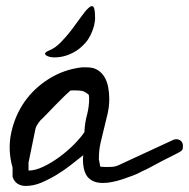

<svg xmlns="http://www.w3.org/2000/svg" viewBox="-20 -613 624 634"><path d="M21.5 -29.3Q21.5 -32.2 21.5 -43.9Q21.5 -55.7 21.5 -59.6Q4.9 -118.2 17.1 -174.8Q29.3 -231.4 61 -276.9Q92.8 -322.3 142.1 -353Q191.4 -383.8 250 -390.6H267.6Q289.1 -390.6 303.2 -381.3Q317.4 -372.1 325.7 -357.4Q334 -342.8 337.4 -324.2Q340.8 -305.7 340.8 -287.1Q340.8 -261.7 335.4 -237.8Q330.1 -213.9 323.7 -189.5Q317.4 -165 312 -141.1Q306.6 -117.2 306.6 -90.8V-85Q307.6 -83 309.1 -73.7Q310.5 -64.5 311.5 -62.5Q313.5 -62.5 321.3 -62Q329.1 -61.5 331.1 -61.5Q340.8 -61.5 350.1 -62Q359.4 -62.5 369.1 -66.4L554.7 -152.3Q555.7 -152.3 558.1 -152.8Q560.5 -153.3 561.5 -153.3Q571.3 -153.3 577.6 -147.5Q584 -141.6 584 -131.8Q584 -127 583.5 -122.6Q583 -118.2 578.1 -114.3Q571.3 -109.4 553.2 -100.6Q535.2 -91.8 514.6 -81.1Q494.1 -70.3 476.1 -60.5Q458 -50.8 450.2 -47.9Q436.5 -40 419.9 -33.7Q403.3 -27.3 385.7 -21.5Q368.2 -15.6 351.1 -12.2Q334 -8.8 320.3 -8.8Q298.8 -8.8 285.2 -16.1Q271.5 -23.4 264.6 -35.6Q257.8 -47.9 255.4 -64.9Q252.9 -82 254.9 -100.6Q235.4 -85 212.9 -67.4Q190.4 -49.8 166 -35.2Q141.6 -20.5 116.2 -9.8Q90.8 1 64.5 1Q49.8 1 38.1 -6.3Q26.4 -13.7 21.5 -29.3ZM74.2 -49.8Q96.7 -49.8 124 -63Q151.4 -76.2 177.7 -95.7Q204.1 -115.2 225.6 -137.2Q247.1 -159.2 258.8 -176.8Q259.8 -206.1 267.1 -232.9Q274.4 -259.8 274.4 -288.1Q274.4 -290 273.9 -293.9Q273.4 -297.9 273.4 -299.8Q260.7 -310.5 252 -312.5Q243.2 -314.5 228.5 -314.5Q226.6 -314.5 220.2 -314.5Q213.9 -314.5 211.9 -313.5Q206.1 -308.6 192.4 -295.4Q178.7 -282.2 163.6 -266.6Q148.4 -251 135.3 -237.3Q122.1 -223.6 117.2 -218.8Q116.2 -218.8 113.3 -215.3Q110.4 -211.9 106.9 -207Q103.5 -202.1 101.1 -197.8Q98.6 -193.4 97.7 -190.4L74.2 -76.2ZM293.9 -553.7Q293.9 -552.7 293.9 -548.8Q293.9 -544.9 293 -541Q292 -537.1 291.5 -533.7Q291 -530.3 291 -529.3Q281.2 -493.2 262.2 -471.7Q243.2 -450.2 221.2 -439Q199.2 -427.7 178.2 -424.8Q157.2 -421.9 144 -425.3Q130.9 -428.7 128.9 -434.6Q127 -440.4 144.5 -447.3Q163.1 -455.1 181.6 -474.1Q200.2 -493.2 216.8 -515.1Q233.4 -537.1 247.6 -557.1Q261.7 -577.1 272.5 -586.9Q283.2 -596.7 288.6 -590.3Q293.9 -584 293.9 -553.7Z"/></svg>

Font: Cedarville Cursive
Style: Regular
Weight: 400
Designer: Kimberly Geswein
Foundry: Kimberly Geswein
Version: Version 1.001 2010